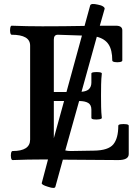

<svg xmlns="http://www.w3.org/2000/svg" viewBox="-20 -794 695 956"><path d="M43 3Q37 3 35 -8.5Q33 -20 35 -31Q37 -42 43 -42Q130 -42 130 -99V-567Q130 -621 38 -621Q33 -621 31 -632Q29 -643 31 -654.5Q33 -666 38 -666Q115 -663 191 -663Q243 -663 295.5 -663.5Q348 -664 401 -665L429 -767Q433 -779 467 -771Q484 -768 493 -762Q502 -756 501 -750L477 -666Q497 -666 517 -666Q537 -666 557 -666Q589 -666 589 -643V-493Q589 -487 576.5 -485Q564 -483 551.5 -485Q539 -487 539 -493Q539 -545 520.5 -573Q502 -601 462 -611L386 -337Q412 -339 423.5 -351Q435 -363 435 -383V-428Q435 -433 448 -434.5Q461 -436 474 -434.5Q487 -433 487 -428Q484 -401 483.5 -373Q483 -345 483 -318Q483 -290 483.5 -262Q484 -234 487 -207Q487 -202 474 -200Q461 -198 448 -199.5Q435 -201 435 -207V-248Q435 -272 419 -281.5Q403 -291 374 -291L305 -45Q318 -42 331 -42L448 -44Q519 -45 544 -75Q569 -105 569 -168Q569 -174 582 -175.5Q595 -177 608 -175.5Q621 -174 621 -168V-27Q621 3 569 3Q500 3 431 2Q362 1 293 1L256 135Q254 148 219 136Q185 126 188 117L219 0Q206 0 194 0Q118 0 43 3ZM248 -336H311L388 -617L268 -621Q248 -621 248 -597ZM248 -113Q248 -109 248 -106L299 -291H248Z"/></svg>

Font: Junicode SmExp
Style: Bold
Weight: 700
Width: 6
Designer: Peter S. Baker
Version: Version 2.205; ttfautohint (v1.8.4)